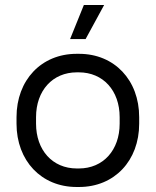

<svg xmlns="http://www.w3.org/2000/svg" viewBox="-20 -741 622 767"><path d="M322 -585 396 -721H315L260 -585ZM286 6H296C437 6 536 -99 536 -247V-273C536 -421 437 -526 296 -526H286C145 -526 46 -421 46 -273V-247C46 -99 145 6 286 6ZM287 -68C189 -68 124 -142 124 -247V-273C124 -379 190 -452 287 -452H295C392 -452 458 -379 458 -273V-247C458 -142 393 -68 295 -68Z"/></svg>

Font: Fixel Text Regular
Style: Regular
Weight: 400
Width: 4
Designer: AlfaBravo + MacPaw
Foundry: Kyrylo Tkachov, Marchela Mozhyna, Serhii Makarenko, Maria Weinstein, Zakhar Kryvoshyya
Version: Version 1.211